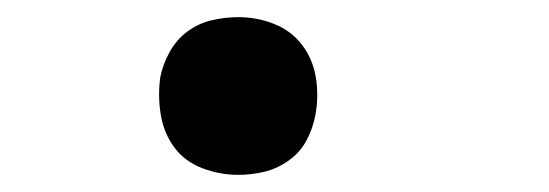

<svg xmlns="http://www.w3.org/2000/svg" viewBox="-20 -196 640 224"><path d="M258 8Q236 8 215.5 0Q195 -8 183 -24.5Q171 -41 167.5 -62.5Q164 -84 167 -106Q170 -121 178 -135.5Q186 -150 199 -159.5Q212 -169 227.5 -172.5Q243 -176 258 -176Q280 -176 300 -168Q320 -160 332.5 -143.5Q345 -127 348.5 -105.5Q352 -84 348 -62Q345 -46 337.5 -32Q330 -18 316.5 -8.5Q303 1 288 4.5Q273 8 258 8Z"/></svg>

Font: Iosevka Curly Slab SmBdExObl
Style: Regular
Weight: 600
Width: 7
Italic angle: -9°
Monospace: yes
Designer: Belleve Invis
Foundry: Belleve Invis
Version: Version 11.1.0; ttfautohint (v1.8.3)